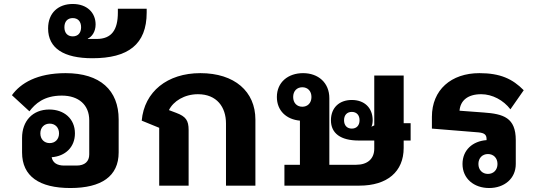

<svg xmlns="http://www.w3.org/2000/svg" viewBox="-20 -934 2705 966"><path d="M334 12C490 12 577 -47 577 -167V-333C577 -480 484 -566 310 -566C166 -566 83 -515 40 -455L128 -374C157 -412 201 -453 291 -453C376 -453 429 -406 429 -329V-157C429 -122 407 -101 365 -101H303C266 -101 245 -116 240 -143C308 -148 357 -193 357 -263C357 -337 302 -383 228 -383C144 -383 91 -325 91 -240V-167C91 -47 178 12 334 12ZM230 -214C203 -214 183 -233 183 -263C183 -293 203 -312 230 -312C257 -312 277 -293 277 -263C277 -233 257 -214 230 -214Z M445 -641C624 -641 718 -710 718 -871V-890H573V-871C573 -784 542 -738 466 -738H422V-740C441 -748 461 -773 461 -811C461 -870 418 -914 346 -914C274 -914 222 -870 222 -791C222 -691 301 -641 445 -641ZM346 -751C320 -751 304 -768 304 -797C304 -826 320 -843 346 -843C372 -843 388 -826 388 -797C388 -768 372 -751 346 -751Z M781 0H929V-280C929 -328 915 -348 867 -366L830 -380C852 -425 908 -460 976 -460C1071 -460 1117 -395 1117 -313V0H1265V-332C1265 -474 1160 -566 988 -566C822 -566 706 -473 693 -327L781 -291Z M1411 -105V0H1788C1928 0 2011 -70 2011 -190V-227H2046V-314H2011V-554H1863V-303C1858 -301 1853 -299 1849 -296C1853 -306 1855 -317 1855 -329C1855 -391 1814 -431 1750 -431C1686 -431 1645 -391 1645 -329C1645 -263 1694 -227 1785 -227H1863V-186C1863 -135 1829 -105 1772 -105H1637V-440C1637 -518 1581 -566 1505 -566C1429 -566 1373 -520 1373 -446C1373 -377 1421 -333 1489 -327V-105ZM1501 -397C1474 -397 1455 -416 1455 -446C1455 -476 1474 -495 1501 -495C1528 -495 1547 -476 1547 -446C1547 -416 1528 -397 1501 -397ZM1750 -287C1726 -287 1711 -303 1711 -329C1711 -355 1726 -371 1750 -371C1774 -371 1789 -355 1789 -329C1789 -303 1774 -287 1750 -287Z M2441 12C2517 12 2575 -35 2575 -109V-229C2575 -342 2513 -361 2413 -368L2292 -377C2296 -427 2332 -460 2401 -460C2457 -460 2513 -430 2548 -384L2615 -480C2559 -537 2497 -566 2392 -566C2250 -566 2153 -482 2153 -346V-287L2387 -268C2419 -265 2428 -255 2428 -234V-229C2358 -224 2307 -179 2307 -109C2307 -35 2365 12 2441 12ZM2435 -159C2463 -159 2483 -139 2483 -109C2483 -79 2463 -59 2435 -59C2407 -59 2387 -79 2387 -109C2387 -139 2407 -159 2435 -159Z"/></svg>

Font: IBM Plex Sans Thai Looped
Style: Bold
Weight: 700
Designer: Mike Abbink, Paul van der Laan, Pieter van Rosmalen, Ben Mitchell, Mark Frömberg
Foundry: Bold Monday
Version: Version 1.1